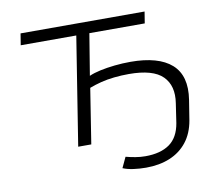

<svg xmlns="http://www.w3.org/2000/svg" viewBox="-93 -815 1263 1113"><g transform="rotate(-10 539.0 -258.5)"><path d="M679 188Q641 188 605 183Q569 178 543 167L572 105Q599 112 628 117Q657 122 687 122Q776 122 829 84.5Q882 47 896 -36L913 -150Q929 -251 872.5 -307.5Q816 -364 674 -364Q630 -364 587.5 -359.5Q545 -355 508 -345.5Q471 -336 440 -324L389 0H312L413 -637H86L97 -705H827L816 -637H490L450 -393Q477 -405 516 -413.5Q555 -422 601.5 -427Q648 -432 696 -432Q777 -432 837.5 -415Q898 -398 936.5 -364Q975 -330 989 -278Q1003 -226 992 -156L973 -37Q960 37 920.5 87Q881 137 819.5 162.5Q758 188 679 188Z"/></g></svg>

Font: Nunito Sans 7pt Expanded Light
Style: Italic
Weight: 300
Width: 7
Italic angle: -9°
Designer: Vernon Adams
Foundry: Vernon Adams
Version: Version 3.101;gftools[0.9.27]